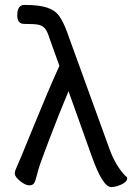

<svg xmlns="http://www.w3.org/2000/svg" viewBox="-20 -740 540 779"><path d="M431 19Q397 19 353 -104L258 -370Q223 -287 181.5 -178.5Q140 -70 134 -46Q128 -22 122.5 -5Q117 12 99 12Q83 12 61.5 -5.5Q40 -23 40 -36Q40 -46 48 -62.5Q56 -79 116 -226.5Q176 -374 221 -473L181 -584Q172 -614 161.5 -625.5Q151 -637 134.5 -640Q118 -643 78 -643Q50 -643 50 -678Q50 -720 79 -720Q139 -720 171.5 -709Q204 -698 220.5 -674.5Q237 -651 251 -613L423 -139Q448 -68 490 -25Q496 -23 496 -15Q495 -2 472.5 8.5Q450 19 431 19Z"/></svg>

Font: LXGW WenKai Mono Medium
Style: Regular
Weight: 500
Monospace: yes
Designer: LXGW / Fontworks Inc.
Foundry: LXGW / Fontworks Inc.
Version: Version 1.520; June 14, 2025